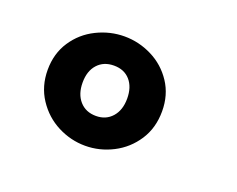

<svg xmlns="http://www.w3.org/2000/svg" viewBox="-67 -841 694 563"><g transform="rotate(20 280.0 -559.5)"><path d="M59 -561Q59 -612 84.5 -650.5Q110 -689 151.5 -709.5Q193 -730 238 -730Q283 -730 324 -709.5Q365 -689 390.5 -650.5Q416 -612 416 -561Q416 -509 390.5 -470Q365 -431 324 -410Q283 -389 238 -389Q193 -389 152 -410Q111 -431 85 -470.5Q59 -510 59 -561ZM307 -561Q307 -597 288.5 -618Q270 -639 238 -639Q206 -639 187 -618Q168 -597 168 -561Q168 -525 187 -503.5Q206 -482 238 -482Q269 -482 288 -503.5Q307 -525 307 -561Z"/></g></svg>

Font: Statis Sans
Style: Bold
Weight: 700
Designer: bBox Type GmbH
Foundry: bBox Type GmbH
Version: Version 1.000